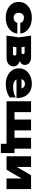

<svg xmlns="http://www.w3.org/2000/svg" viewBox="1847 -2480 766 4500"><g transform="rotate(90 2230.0 -230.0)"><path d="M766 -253Q759 -172 709 -111Q659 -50 578.5 -16Q498 18 397 18Q287 18 203 -20.5Q119 -59 72 -128Q25 -197 25 -287Q25 -378 72 -446.5Q119 -515 203 -554Q287 -593 397 -593Q498 -593 578.5 -559Q659 -525 709 -464.5Q759 -404 766 -322H515Q506 -365 474.5 -386.5Q443 -408 397 -408Q362 -408 335.5 -394.5Q309 -381 295 -354Q281 -327 281 -287Q281 -247 295 -220.5Q309 -194 335.5 -180.5Q362 -167 397 -167Q443 -167 474.5 -190.5Q506 -214 515 -253Z M815 0 855 -288 815 -575H1317Q1400 -575 1451 -536Q1502 -497 1502 -432Q1502 -370 1450.5 -330.5Q1399 -291 1308 -281L1323 -319Q1427 -314 1481.5 -274.5Q1536 -235 1536 -166Q1536 -91 1479.5 -45.5Q1423 0 1330 0ZM1059 -50 961 -151H1238Q1258 -151 1270 -161.5Q1282 -172 1282 -191Q1282 -210 1270 -220.5Q1258 -231 1236 -231H1009V-352H1209Q1227 -352 1237.5 -361.5Q1248 -371 1248 -388Q1248 -405 1237.5 -414.5Q1227 -424 1209 -424H962L1059 -525L1095 -288Z M1955 18Q1848 18 1763.5 -20.5Q1679 -59 1630 -128.5Q1581 -198 1581 -290Q1581 -381 1628.5 -449Q1676 -517 1758 -555Q1840 -593 1942 -593Q2049 -593 2124 -549Q2199 -505 2239 -424.5Q2279 -344 2279 -234H1789V-351H2131L2063 -313Q2058 -352 2043 -378Q2028 -404 2003.5 -417.5Q1979 -431 1945 -431Q1907 -431 1880.5 -414Q1854 -397 1840.5 -367.5Q1827 -338 1827 -301Q1827 -253 1848.5 -220.5Q1870 -188 1914 -171Q1958 -154 2025 -154Q2090 -154 2151.5 -170.5Q2213 -187 2265 -218V-74Q2201 -29 2119.5 -5.5Q2038 18 1955 18Z M3464 -575V-111L3388 -187H3568V133H3350V-54L3466 0H2354V-575H2608V-111L2532 -187H2838L2782 -111V-575H3036V-111L2960 -187H3266L3210 -111V-575Z M3643 0V-575H3893V-142L3847 -159L4087 -575H4412V0H4162V-449L4208 -432L3958 0Z"/></g></svg>

Font: Unbounded Black
Style: Regular
Weight: 900
Designer: Luke Prowse, Jean-Baptiste Morizot, Fátima Lázaro, Florian Runge
Foundry: NaN
Version: Version 1.701;gftools[0.9.28.dev5+ged2979d]